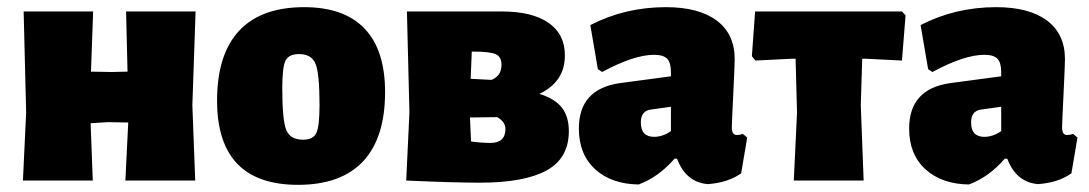

<svg xmlns="http://www.w3.org/2000/svg" viewBox="-20 -504 3041 536"><path d="M44 0 53 -190 46 -472H240L234 -304L291 -303L336 -304L332 -472H526L517 -210L525 0H330L338 -162L281 -163L233 -160L239 0Z M829 -484Q941 -484 998 -424Q1055 -364 1055 -247Q1055 -119 993.5 -53.5Q932 12 812 12Q586 12 586 -223Q586 -352 647.5 -418Q709 -484 829 -484ZM815 -353Q786 -353 777 -334.5Q768 -316 768 -257Q768 -169 779 -141.5Q790 -114 826 -114Q854 -114 863 -132.5Q872 -151 872 -211Q872 -298 861 -325.5Q850 -353 815 -353Z M1114 0 1123 -190 1116 -472H1381Q1465 -472 1511 -440.5Q1557 -409 1557 -349Q1557 -276 1486 -242Q1530 -228 1549 -203Q1568 -178 1568 -138Q1568 -62 1505.5 -28Q1443 6 1320 6Q1248 6 1114 0ZM1300 -360H1297L1294 -284L1352 -281Q1380 -292 1380 -323Q1380 -345 1364.5 -352.5Q1349 -360 1300 -360ZM1368 -177 1292 -176 1295 -109Q1324 -105 1349 -105Q1391 -105 1391 -144Q1391 -164 1368 -177Z M1839 -484Q1931 -484 1981 -446.5Q2031 -409 2031 -339Q2031 -322 2027 -241Q2023 -160 2023 -148Q2023 -127 2037 -127Q2043 -127 2054 -130L2066 -120L2049 -20Q2012 6 1956 10Q1895 5 1870 -61H1863Q1819 -10 1763 11Q1687 10 1641.5 -31.5Q1596 -73 1596 -145Q1596 -256 1711 -272L1853 -291V-303Q1853 -329 1842.5 -340Q1832 -351 1806 -351Q1750 -351 1661 -303L1649 -311L1628 -434Q1725 -484 1839 -484ZM1853 -206 1796 -198Q1769 -194 1769 -162Q1769 -122 1806 -122Q1830 -122 1853 -138Z M2196 0 2205 -190 2201 -340H2190L2089 -335L2079 -347L2088 -472H2498L2508 -461L2498 -335L2397 -340H2387L2383 -210L2391 0Z M2761 -484Q2853 -484 2903 -446.5Q2953 -409 2953 -339Q2953 -322 2949 -241Q2945 -160 2945 -148Q2945 -127 2959 -127Q2965 -127 2976 -130L2988 -120L2971 -20Q2934 6 2878 10Q2817 5 2792 -61H2785Q2741 -10 2685 11Q2609 10 2563.5 -31.5Q2518 -73 2518 -145Q2518 -256 2633 -272L2775 -291V-303Q2775 -329 2764.5 -340Q2754 -351 2728 -351Q2672 -351 2583 -303L2571 -311L2550 -434Q2647 -484 2761 -484ZM2775 -206 2718 -198Q2691 -194 2691 -162Q2691 -122 2728 -122Q2752 -122 2775 -138Z"/></svg>

Font: Alegreya Sans SC Black
Style: Regular
Weight: 900
Designer: Juan Pablo del Peral
Foundry: Huerta Tipografica
Version: Version 2.007